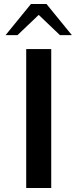

<svg xmlns="http://www.w3.org/2000/svg" viewBox="-20 -947 391 967"><path d="M112 -700H238V0H112ZM136 -927H214L342 -770H282L175 -872L68 -770H8Z"/></svg>

Font: Fahkwang Medium
Style: Regular
Weight: 500
Version: Version 1.000; ttfautohint (v1.6)